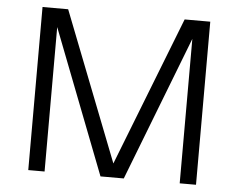

<svg xmlns="http://www.w3.org/2000/svg" viewBox="-50 -760 1021 821"><g transform="rotate(5 460.0 -350.0)"><path d="M820 -700V0H750V-620L510 0H410L170 -620V0H100V-700H210L460 -60L710 -700Z"/></g></svg>

Font: Goli Light
Style: Regular
Weight: 300
Designer: jaikishan Patel
Foundry: MagicType
Version: Version 1.000